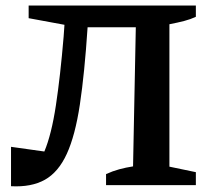

<svg xmlns="http://www.w3.org/2000/svg" viewBox="-20 -672 762 697"><path d="M20 4V-139L141 -122Q167 -184 183 -290Q199 -396 211 -539L214 -582L84 -606V-652H691V-611Q672 -602 649 -596Q626 -590 595 -584V-67L691 -47V0H365V-40Q389 -51 413 -57.5Q437 -64 463 -68L473 -573H298Q287 -406 270 -293Q253 -180 222.5 -113.5Q192 -47 143 -19.5Q94 8 20 4Z"/></svg>

Font: Piazzolla SemiBold
Style: Regular
Weight: 600
Designer: Juan Pablo del Peral
Foundry: Huerta Tipografica
Version: Version 1.330